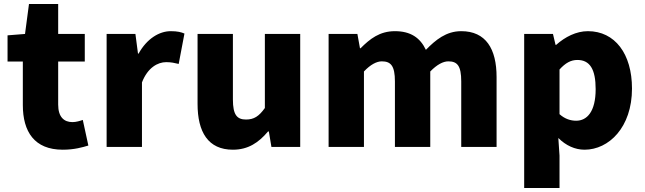

<svg xmlns="http://www.w3.org/2000/svg" viewBox="-20 -740 3246 967"><path d="M296 14C354 14 395 2 425 -7L397 -136C383 -131 363 -125 345 -125C303 -125 273 -150 273 -213V-430H407V-569H273V-720H126L106 -569L18 -562V-430H95V-211C95 -77 153 14 296 14Z M517 0H695V-325C724 -400 775 -427 817 -427C842 -427 859 -423 880 -418L909 -571C893 -578 874 -583 840 -583C783 -583 720 -546 678 -470H675L662 -569H517Z M1153 14C1230 14 1283 -22 1330 -78H1334L1347 0H1492V-569H1314V-196C1284 -154 1259 -138 1219 -138C1174 -138 1153 -161 1153 -239V-569H975V-217C975 -75 1028 14 1153 14Z M1635 0H1813V-380C1846 -415 1877 -431 1903 -431C1948 -431 1969 -409 1969 -330V0H2147V-380C2181 -415 2212 -431 2238 -431C2283 -431 2303 -409 2303 -330V0H2481V-352C2481 -494 2427 -583 2303 -583C2227 -583 2174 -539 2125 -489C2096 -550 2048 -583 1969 -583C1892 -583 1843 -544 1796 -497H1793L1780 -569H1635Z M2620 207H2798V44L2792 -45C2830 -7 2876 14 2924 14C3046 14 3163 -98 3163 -294C3163 -469 3077 -583 2941 -583C2882 -583 2826 -554 2781 -514H2778L2765 -569H2620ZM2882 -132C2855 -132 2826 -140 2798 -165V-390C2828 -423 2855 -438 2888 -438C2951 -438 2980 -391 2980 -291C2980 -177 2936 -132 2882 -132Z"/></svg>

Font: Noto Sans KR Black
Style: Regular
Weight: 900
Designer: Ryoko NISHIZUKA 西塚涼子 (kana, bopomofo & ideographs); Paul D. Hunt (Latin, Greek & Cyrillic); Sandoll Communications 산돌커뮤니
Foundry: Adobe
Version: Version 2.004;hotconv 1.0.118;makeotfexe 2.5.65603